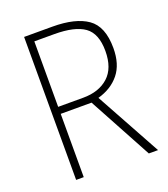

<svg xmlns="http://www.w3.org/2000/svg" viewBox="-132 -808 788 901"><g transform="rotate(-20 262.0 -357.0)"><path d="M234 -714Q349 -714 409 -672Q469 -630 469 -522Q469 -441 430 -393Q391 -345 323 -326L502 0H456L285 -316H131V0H93V-714ZM230 -678H131V-351H256Q335 -351 382 -393.5Q429 -436 429 -522Q429 -609 381 -643.5Q333 -678 230 -678Z"/></g></svg>

Font: Noto Sans Hebrew SemiCondensed ExtraLight
Style: Regular
Weight: 200
Width: 4
Designer: Monotype Design Team
Foundry: Monotype Imaging Inc.
Version: Version 2.004; ttfautohint (v1.8.4.7-5d5b)